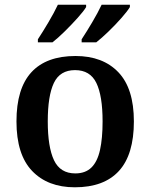

<svg xmlns="http://www.w3.org/2000/svg" viewBox="-20 -786 640 816"><path d="M298 10Q183 10 116.5 -59.5Q50 -129 50 -270Q50 -410 113.5 -479Q177 -548 301 -548Q417 -548 483 -479Q549 -410 549 -270Q549 -129 485.5 -59.5Q422 10 298 10ZM300 -49Q343 -49 368.5 -74Q394 -99 405 -148.5Q416 -198 416 -270Q416 -379 389.5 -433.5Q363 -488 299 -488Q235 -488 209 -433.5Q183 -379 183 -270Q183 -161 209.5 -105Q236 -49 300 -49ZM327 -619Q348 -651 372 -691.5Q396 -732 412 -766H532V-756Q522 -739 496.5 -710Q471 -681 441.5 -652.5Q412 -624 389 -606H327ZM141 -619Q162 -651 186 -691.5Q210 -732 226 -766H346V-756Q336 -739 310 -710Q284 -681 255 -652.5Q226 -624 203 -606H141Z"/></svg>

Font: Noto Serif Khmer SemiBold
Style: Regular
Weight: 600
Version: Version 2.003